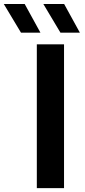

<svg xmlns="http://www.w3.org/2000/svg" viewBox="-104 -968 436 988"><path d="M85.5 0V-740H225.5V0ZM207 -800 119 -947.5H226L307 -800ZM4 -800 -84.5 -947.5H23L104 -800Z"/></svg>

Font: Encode Sans Expanded SemiBold
Style: Regular
Weight: 600
Width: 7
Designer: Multiple Designers
Foundry: Impallari Type
Version: Version 3.000; ttfautohint (v1.8.3) -l 8 -r 50 -G 200 -x 14 